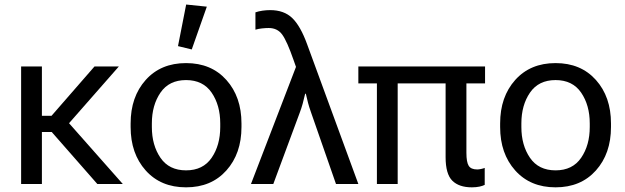

<svg xmlns="http://www.w3.org/2000/svg" viewBox="-20 -804 2731 839"><path d="M72.3 0V-513.7H163.1V-297.9H205.1L393.1 -513.7H499.5L281.7 -265.6L516.6 0H405.3L206.1 -227.1H163.1V0Z M550.8 -249V-264.6Q550.8 -380.9 616.7 -454.6Q682.6 -528.3 793 -528.3Q903.3 -528.3 969.2 -454.6Q1035.2 -380.9 1035.2 -264.6V-249Q1035.2 -132.8 969.2 -59.1Q903.3 14.6 793 14.6Q682.6 14.6 616.7 -59.1Q550.8 -132.8 550.8 -249ZM643.6 -264.6V-249Q643.6 -169.4 681.2 -114.5Q718.8 -59.6 793 -59.6Q867.2 -59.6 904.8 -114.5Q942.4 -169.4 942.4 -249V-264.6Q942.4 -344.2 904.8 -399.2Q867.2 -454.1 793 -454.1Q718.8 -454.1 681.2 -399.2Q643.6 -344.2 643.6 -264.6ZM817.9 -587.9 757.8 -602.5 793.5 -784.2 883.8 -774.9Z M1076.7 0 1273.4 -511.7 1262.7 -542Q1234.4 -623.5 1213.4 -652.6Q1192.4 -681.6 1154.3 -681.6Q1141.6 -681.6 1125.2 -679.9Q1108.9 -678.2 1096.2 -674.3V-750Q1109.9 -754.9 1126.7 -757.3Q1143.6 -759.8 1160.6 -759.8Q1221.2 -759.8 1257.1 -725.1Q1293 -690.4 1321.8 -611.3L1545.9 0H1448.2L1339.8 -311Q1330.1 -338.4 1326.2 -354Q1322.3 -369.6 1316.4 -394.5H1313.5Q1308.1 -370.6 1302.7 -351.1Q1297.4 -331.5 1289.6 -311L1174.3 0Z M1545.9 -439.5V-513.7H2099.6V-439.5ZM1627 0V-474.1H1717.8V0ZM2042 14.6Q1985.8 14.6 1956.5 -14.4Q1927.2 -43.5 1927.2 -117.2V-474.1H2018.1V-136.2Q2018.1 -95.7 2028.1 -79.6Q2038.1 -63.5 2065.4 -63.5Q2072.3 -63.5 2082.5 -65.7Q2092.8 -67.9 2098.1 -70.3V3.9Q2089.4 8.3 2075 11.5Q2060.5 14.6 2042 14.6Z M2165.5 -249V-264.6Q2165.5 -380.9 2231.4 -454.6Q2297.4 -528.3 2407.7 -528.3Q2518.1 -528.3 2584 -454.6Q2649.9 -380.9 2649.9 -264.6V-249Q2649.9 -132.8 2584 -59.1Q2518.1 14.6 2407.7 14.6Q2297.4 14.6 2231.4 -59.1Q2165.5 -132.8 2165.5 -249ZM2258.3 -264.6V-249Q2258.3 -169.4 2295.9 -114.5Q2333.5 -59.6 2407.7 -59.6Q2481.9 -59.6 2519.5 -114.5Q2557.1 -169.4 2557.1 -249V-264.6Q2557.1 -344.2 2519.5 -399.2Q2481.9 -454.1 2407.7 -454.1Q2333.5 -454.1 2295.9 -399.2Q2258.3 -344.2 2258.3 -264.6Z"/></svg>

Font: RobotoFlex
Style: Regular
Weight: 400
Designer: Berlow after Robertson
Foundry: Google
Version: Version 2.136